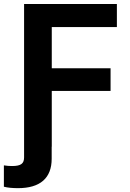

<svg xmlns="http://www.w3.org/2000/svg" viewBox="-54 -748 662 979"><path d="M68.8 -727.5V54.2C68.8 85.4 54.2 98.6 7.3 98.6C-5.4 98.6 -19.5 97.7 -34.2 95.2V204.1C-15.6 209 9.8 211.4 37.6 211.4C150.9 211.4 209.5 160.2 209.5 61.5V0H210V-284.2H509.8V-399.9H210V-609.9H542V-727.5Z"/></svg>

Font: Raveo SemiBold
Style: Regular
Weight: 600
Designer: Jakub Foglar, Rasmus Andersson (Inter)
Foundry: Jakubfoglar.com
Version: Version 1.100;Glyphs 3.2.3 (3260)